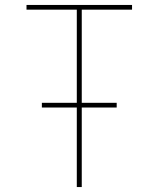

<svg xmlns="http://www.w3.org/2000/svg" viewBox="-20 -755 640 775"><path d="M290 0V-321H149V-340H290V-716H87V-735H513V-716H310V-340H451V-321H310V0Z"/></svg>

Font: Iosevka SS04 Thin Extended
Style: Regular
Weight: 100
Width: 7
Monospace: yes
Designer: Belleve Invis
Foundry: Belleve Invis
Version: Version 19.0.0; ttfautohint (v1.8.4)